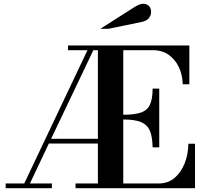

<svg xmlns="http://www.w3.org/2000/svg" viewBox="-20 -994 1087 1014"><path d="M10 0V-25H108L442 -729H339V-754H980V-549H945Q944 -598 925 -638.5Q906 -679 871.5 -704Q837 -729 787 -729H631V-388Q692 -388 725.5 -400Q759 -412 772.5 -442.5Q786 -473 786 -526H821V-216H786Q785 -272 771.5 -303.5Q758 -335 725 -349Q692 -363 631 -363V-25H817Q867 -25 901.5 -54Q936 -83 955 -131Q974 -179 975 -235H1010V0H379V-25H497V-236H238L138 -25H254V0ZM250 -261H497V-729H473ZM510 -842 661 -938Q696 -961 710 -967.5Q724 -974 734 -974Q755 -974 766.5 -962.5Q778 -951 778 -931Q778 -912 765.5 -897.5Q753 -883 728 -878L553 -842Z"/></svg>

Font: Libre Bodoni
Style: Regular
Weight: 400
Designer: Pablo Impallari, Rodrigo Fuenzalida
Foundry: Impallari Type
Version: Version 2.005;gftools[0.9.23]